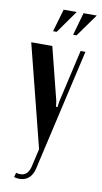

<svg xmlns="http://www.w3.org/2000/svg" viewBox="-95 -723 498 942"><g transform="rotate(10 154.0 -252.5)"><path d="M119 -495 185 -233 189 -204H196L200 -233L260 -495H284L145 112Q138 142 119.5 158.5Q101 175 73 175Q67 175 60.5 174Q54 173 46 171L52 149Q82 156 98.5 145Q115 134 122 106L143 15L14 -495ZM210 -567 242 -680H308L227 -567ZM110 -567 143 -680H208L128 -567Z"/></g></svg>

Font: Moniqa Extra Bold Narrow Heading
Style: Regular
Weight: 800
Width: 4
Designer: Rajesh Rajput
Foundry: Rajesh Rajput
Version: Version 1.000;December 15, 2022;FontCreator 14.0.0.2794 32-b